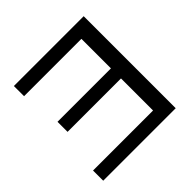

<svg xmlns="http://www.w3.org/2000/svg" viewBox="-174 -851 1015 1015"><g transform="rotate(-45 333.5 -344.0)"><path d="M43.5 0V-76.2H492.2V-315.9H92.8V-391.1H492.2V-611.8H63.5V-688H585.4V0Z"/></g></svg>

Font: Arial
Style: Regular
Weight: 400
Designer: Steve Matteson
Foundry: Ascender Corporation
Version: Version 2.00.3